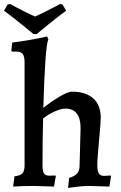

<svg xmlns="http://www.w3.org/2000/svg" viewBox="-41 -923 599 953"><path d="M81 -102V-613Q81 -642 72 -654.5Q63 -667 41 -667H20L15 -671L20 -712Q99 -721 193 -742L199 -726Q191 -715 184.5 -622.5Q178 -530 174 -387Q202 -411 248 -439.5Q294 -468 316 -468Q385 -468 422 -434.5Q459 -401 459 -339Q459 -315 452 -241Q442 -137 442 -103Q442 -75 449.5 -62.5Q457 -50 475 -50L508 -52L510 -48L502 3Q424 0 404 0Q359 0 297 10L302 -40Q330 -48 342 -62Q354 -76 354 -101L359 -288Q359 -335 340 -359.5Q321 -384 284 -384Q263 -384 231 -370Q199 -356 173 -335Q170 -235 170 -102Q170 -74 177.5 -62.5Q185 -51 203 -51L234 -52L236 -48L227 3Q149 0 128 0Q71 0 24 3L31 -48Q59 -51 70 -62.5Q81 -74 81 -102ZM-21 -870 -3 -901 9 -903Q80 -864 133 -841Q179 -861 257 -903L269 -901L287 -870Q244 -838 199 -801.5Q154 -765 141 -754H125Q112 -765 67 -801.5Q22 -838 -21 -870Z"/></svg>

Font: Alegreya Medium
Style: Regular
Weight: 500
Designer: Juan Pablo del Peral
Foundry: Huerta Tipografica
Version: Version 2.007; ttfautohint (v1.6)